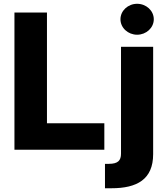

<svg xmlns="http://www.w3.org/2000/svg" viewBox="-20 -794 889 1018"><path d="M56.6 0H533.2V-140.6H229V-727.5H56.6ZM621.6 -545.9V20.5C621.6 57.1 605.5 74.7 557.1 74.7H536.6V204.1H571.3C705.6 204.1 792 157.7 792 23.4V-545.9ZM707 -609.9C755.4 -609.9 795.4 -646.5 795.4 -691.9C795.4 -737.3 755.4 -773.9 707 -773.9C658.7 -773.9 618.7 -737.3 618.7 -691.9C618.7 -646.5 658.7 -609.9 707 -609.9Z"/></svg>

Font: Inter ExtraBold
Style: Regular
Weight: 800
Designer: Rasmus Andersson
Foundry: rsms
Version: Version 4.001;git-9221beed3